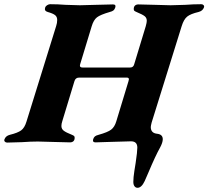

<svg xmlns="http://www.w3.org/2000/svg" viewBox="-67 -675 990 913"><path d="M567 190Q567 169 572 137.5Q577 106 578 100Q586 46 586 27Q586 -3 556 -3Q543 -3 450 0Q404 2 387 2Q372 2 376 -13Q379 -22 384.5 -26.5Q390 -31 402 -34Q445 -46 461.5 -58.5Q478 -71 486 -98L544 -289Q546 -295 546 -298Q546 -306 536 -306H309Q292 -306 287 -289L229 -98Q225 -86 225 -76Q225 -62 236 -53.5Q247 -45 275 -34Q282 -31 285 -28.5Q288 -26 288 -20Q288 -9 282 -3.5Q276 2 266 2Q243 2 187 0Q131 -2 113 -2Q79 -2 38 1Q-14 3 -33 3Q-40 3 -44 -1.5Q-48 -6 -46 -12Q-40 -29 -20 -34Q17 -43 33.5 -55Q50 -67 59 -97L200 -551Q205 -566 205 -580Q205 -595 195 -603Q185 -611 160 -618Q142 -623 148 -640Q150 -646 157.5 -650.5Q165 -655 171 -655Q208 -655 245 -652Q295 -650 313 -650L389 -652Q447 -654 470 -654Q486 -654 481 -639Q478 -630 472.5 -625.5Q467 -621 455 -618Q410 -605 394 -592.5Q378 -580 369 -550L314 -369Q313 -367 313 -363Q313 -354 325 -354H552Q567 -354 571 -369L626 -550Q631 -568 631 -576Q631 -590 621 -598Q611 -606 582 -618Q575 -621 572 -623.5Q569 -626 569 -632Q569 -643 575 -648.5Q581 -654 591 -654Q614 -654 670 -652Q726 -650 744 -650Q762 -650 814 -652Q853 -655 890 -655Q897 -655 901 -650.5Q905 -646 903 -640Q897 -623 877 -618Q839 -609 823 -596Q807 -583 797 -551L654 -92Q650 -76 650 -71Q650 -42 680 -39Q707 -36 707 -13Q707 3 694 27Q673 64 638 147L621 186Q606 218 587 218Q578 218 572.5 210.5Q567 203 567 190Z"/></svg>

Font: EB Garamond ExtraBold
Style: Italic
Weight: 800
Italic angle: -17.2°
Designer: Georg Duffner and Octavio Pardo
Foundry: Georg Duffner
Version: Version 1.000